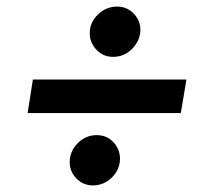

<svg xmlns="http://www.w3.org/2000/svg" viewBox="-20 -642 621 584"><path d="M324 -469Q294 -469 273.5 -490.5Q253 -512 253 -541Q253 -574 278 -598Q303 -622 336 -622Q366 -622 386.5 -601Q407 -580 407 -551Q407 -529 395 -510Q383 -491 365 -480Q347 -469 324 -469ZM263 -78Q233 -78 212.5 -99Q192 -120 192 -149Q192 -182 216.5 -206.5Q241 -231 274 -231Q305 -231 325 -209.5Q345 -188 345 -159Q345 -137 333.5 -118.5Q322 -100 303.5 -89Q285 -78 263 -78ZM64 -298 80 -400H547L530 -298Z"/></svg>

Font: MuseoModerno Medium
Style: Italic
Weight: 500
Italic angle: -9°
Designer: Pablo Cosgaya, Héctor Gatti, Marcela Romero, and the Authors of The MuseoModerno Project.
Foundry: Omnibus-Type Team
Version: Version 1.003